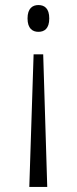

<svg xmlns="http://www.w3.org/2000/svg" viewBox="-20 -562 305 760"><path d="M132 -542C109 -542 89 -529 89 -489C89 -449 109 -436 132 -436C156 -436 175 -449 175 -489C175 -529 156 -542 132 -542ZM151 -347H113L96 178H167Z"/></svg>

Font: Noto Serif Thai Condensed Light
Style: Regular
Weight: 300
Width: 3
Designer: Monotype Design Team
Foundry: Monotype Imaging Inc.
Version: Version 2.002